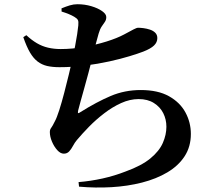

<svg xmlns="http://www.w3.org/2000/svg" viewBox="-20 -818 1040 891"><path d="M344.5 27.1Q401.3 22.4 456.2 10.2Q511.1 -2 562.6 -22.1Q636.5 -48.8 677.7 -82.7Q719 -116.7 735.6 -154.7Q752.2 -192.6 752.2 -229.8Q752.2 -263.9 737.6 -292.9Q723 -321.8 694.1 -340Q665.3 -358.2 623.3 -358.2Q582.8 -358.2 542.1 -339.7Q501.5 -321.3 463.4 -292Q425.2 -262.7 393 -229.8Q360.9 -196.9 336.5 -167.8Q326.9 -156.5 318.9 -141.4Q310.9 -126.3 301.2 -115.6Q291.5 -104.9 276.2 -104.9Q260.4 -104.9 245.6 -121.4Q230.8 -137.9 221.1 -161Q211.3 -184.1 211.3 -205.1Q211.3 -216.7 217.2 -224.2Q223.1 -231.8 233.8 -253.5Q243.5 -270.9 255 -306.9Q266.5 -342.9 277.9 -386.8Q289.3 -430.7 299.5 -472.6Q309.6 -514.6 316.3 -544.7Q323.3 -575.9 328.7 -605.2Q334.2 -634.5 338.1 -659.2Q342 -683.9 343.4 -700.2Q345.2 -718.4 341.2 -725.5Q337.3 -732.7 324.6 -740.1Q313.3 -746.8 299.4 -752.5Q285.5 -758.3 265.8 -764.4L265.5 -779.2Q286.4 -787.8 303.9 -793.1Q321.5 -798.4 339.1 -798.4Q373.2 -798.4 403.8 -789.3Q434.4 -780.2 453.8 -766.5Q473.2 -752.8 473.2 -738.9Q473.2 -725.8 466.7 -716.5Q460.3 -707.2 452.1 -695.3Q443.9 -683.4 437.7 -662.1Q431 -640.1 423.5 -610.5Q416 -580.9 407.2 -544.2Q399.4 -514.1 390.2 -478.8Q380.9 -443.6 371.2 -409.4Q361.5 -375.2 354.1 -348.1Q346.7 -320.9 342.6 -305.1Q340.5 -295.6 342.5 -293.5Q344.5 -291.3 353.3 -297.8Q428.6 -345 493.7 -372.6Q558.9 -400.2 633.1 -400.2Q713.1 -400.2 764.3 -371.4Q815.6 -342.6 840.6 -296.2Q865.7 -249.8 865.7 -196.5Q865.7 -137.2 836.7 -92.8Q807.8 -48.4 756.6 -18.1Q705.5 12.2 639 29.2Q572.5 46.2 497.6 50.6Q422.7 54.9 346.8 48.2ZM255.9 -506.2Q223.5 -506.2 198.9 -511.8Q174.4 -517.5 154.8 -532.3Q135.2 -547.2 119.2 -574.3Q103.3 -601.5 88.1 -645.5L102.2 -654.7Q126.6 -632 151.1 -617.6Q175.6 -603.2 203 -596.8Q230.3 -590.4 261.8 -590.4Q315.2 -590.4 370.6 -600.3Q426 -610.2 474.9 -625.5Q523.7 -640.9 555.5 -657.9Q585.5 -674.1 599.8 -681.6Q614.2 -689.2 620.9 -689.2Q631.5 -689.2 646.3 -687.3Q661 -685.4 675.7 -680.6Q690.5 -675.8 700.3 -666.2Q710.1 -656.6 710.1 -641.1Q710.1 -621.6 694.7 -606.8Q679.4 -592 645.1 -578.6Q621.5 -569.5 580.8 -557.1Q540.2 -544.7 487.7 -533.1Q435.2 -521.5 375.9 -513.8Q316.6 -506.2 255.9 -506.2Z"/></svg>

Font: Noto Serif SC ExtraLight
Style: Regular
Weight: 200
Designer: Ryoko NISHIZUKA 西塚涼子 (kana & ideographs); Frank Grießhammer (Latin, Greek & Cyrillic); Wenlong ZHANG 张文龙 (bopomofo); San
Foundry: Adobe
Version: Version 2.002-H1;hotconv 1.1.0;makeotfexe 2.6.0